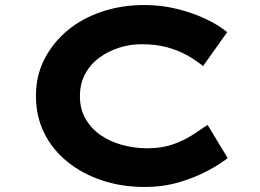

<svg xmlns="http://www.w3.org/2000/svg" viewBox="-20 -734 1036 764"><path d="M556 10Q465 10 386.5 -16Q308 -42 248.5 -90Q189 -138 156 -204.5Q123 -271 123 -353Q123 -433 157 -499Q191 -565 249.5 -613.5Q308 -662 386.5 -688Q465 -714 554 -714Q621 -714 682.5 -699Q744 -684 796.5 -659.5Q849 -635 884 -606L788 -471Q760 -494 724.5 -514Q689 -534 644.5 -546Q600 -558 543 -558Q498 -558 455 -544.5Q412 -531 376 -505Q340 -479 319 -440Q298 -401 298 -351Q298 -300 320.5 -261Q343 -222 381 -196Q419 -170 467 -157Q515 -144 566 -144Q624 -144 668 -159.5Q712 -175 746 -197Q780 -219 806 -237L886 -105Q856 -81 805.5 -54Q755 -27 691.5 -8.5Q628 10 556 10Z"/></svg>

Font: Lexend Zetta
Style: Bold
Weight: 700
Designer: Bonnie Shaver-Troup, Thomas Jockin
Foundry: Lexend
Version: Version 1.007